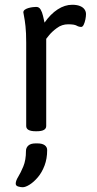

<svg xmlns="http://www.w3.org/2000/svg" viewBox="-20 -549 406 806"><path d="M283 -529Q302 -529 315 -524Q328 -519 334.5 -510Q341 -501 341 -490Q341 -480 338.5 -467.5Q336 -455 331.5 -445.5Q327 -436 321 -436Q311 -436 301.5 -441.5Q292 -447 266 -447Q240 -447 219 -431.5Q198 -416 186 -401Q174 -386 174 -386V-20Q174 2 134 2H130Q90 2 90 -20V-371Q90 -412 87 -439Q84 -466 81 -480Q78 -494 78 -497Q78 -504 84.5 -508.5Q91 -513 100 -515.5Q109 -518 118 -519Q127 -520 132 -520Q144 -520 150.5 -509Q157 -498 160.5 -482.5Q164 -467 167 -454Q192 -490 222 -509.5Q252 -529 283 -529ZM138 53Q157 53 167.5 60.5Q178 68 178 81Q178 117 167 146Q156 175 139 195Q122 215 104.5 226Q87 237 75 237Q67 237 56.5 234Q46 231 46 222Q46 210 56.5 193Q67 176 78 149.5Q89 123 89 85Q89 71 99 62Q109 53 129 53Z"/></svg>

Font: Asap VF Beta
Style: Regular
Weight: 400
Designer: Pablo Cosgaya
Foundry: Pablo Cosgaya
Version: Version 1.007